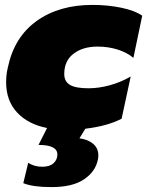

<svg xmlns="http://www.w3.org/2000/svg" viewBox="-20 -515 600 783"><path d="M75 232 95 149Q120 165 152 165Q183 165 198.5 150.5Q214 136 214 115Q214 76 137 76L172 7Q95 -8 50 -56Q5 -104 5 -180Q5 -211 12 -240Q38 -364 129.5 -429.5Q221 -495 357 -495Q419 -495 474.5 -483.5Q530 -472 560 -451L524 -279Q498 -301 459.5 -313Q421 -325 378 -325Q318 -325 280 -296Q242 -267 242 -213Q242 -183 265 -169Q288 -155 341 -155Q383 -155 428.5 -167.5Q474 -180 513 -203L476 -31Q419 -1 328 10L304 49Q340 54 360.5 72Q381 90 381 118Q381 130 379 137Q369 185 322.5 216.5Q276 248 190 248Q114 248 75 232Z"/></svg>

Font: Prompt Black
Style: Italic
Weight: 900
Italic angle: -12°
Designer: Katatrad Team
Foundry: CadsonDemak
Version: Version 1.001